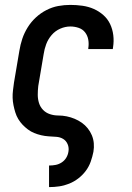

<svg xmlns="http://www.w3.org/2000/svg" viewBox="-20 -558 540 783"><path d="M180 205V117H181Q194 117 207 114.5Q220 112 231.5 104.5Q243 97 250 85.5Q257 74 259 61Q262 45 256 30.5Q250 16 237.5 8.5Q225 1 209.5 0Q194 -1 178.5 -2Q163 -3 148 -6.5Q133 -10 119.5 -15.5Q106 -21 94 -30Q82 -39 72 -49.5Q62 -60 54.5 -72.5Q47 -85 42.5 -99.5Q38 -114 35 -129Q32 -144 31.5 -159Q31 -174 33 -190Q35 -206 37 -221L59 -351Q63 -376 71 -400Q79 -424 93 -446.5Q107 -469 126.5 -487Q146 -505 169.5 -517Q193 -529 217.5 -533.5Q242 -538 267 -538Q292 -538 316.5 -534.5Q341 -531 362.5 -521.5Q384 -512 401.5 -496.5Q419 -481 429 -460Q439 -439 442 -414.5Q445 -390 441 -365Q441 -363 440.5 -361.5Q440 -360 440 -358H340Q340 -359 340 -359.5Q340 -360 340 -361Q343 -379 340 -396Q337 -413 327 -426Q317 -439 300.5 -444.5Q284 -450 267 -450Q246 -450 225.5 -441Q205 -432 190.5 -415Q176 -398 168.5 -378Q161 -358 158 -337L136 -207Q134 -189 134 -171.5Q134 -154 139 -138Q144 -122 155.5 -110Q167 -98 183.5 -92.5Q200 -87 217.5 -87Q235 -87 252 -83.5Q269 -80 284.5 -73.5Q300 -67 313.5 -57.5Q327 -48 337.5 -35Q348 -22 354.5 -6.5Q361 9 362.5 26Q364 43 361 61Q357 81 350 101Q343 121 330 138.5Q317 156 299.5 169.5Q282 183 262 191Q242 199 221.5 202Q201 205 181 205Z"/></svg>

Font: Iosevka Slab Semibold
Style: Italic
Weight: 600
Italic angle: -9°
Monospace: yes
Designer: Belleve Invis
Foundry: Belleve Invis
Version: Version 11.1.1; ttfautohint (v1.8.3)